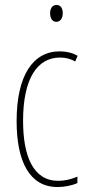

<svg xmlns="http://www.w3.org/2000/svg" viewBox="-20 -744 353 774"><path d="M208 -724C188 -724 182 -706 182 -690C182 -672 190 -656 207 -656C223 -656 233 -670 233 -691C233 -707 227 -724 208 -724ZM212 10C239 10 270 4 292 -6V-32C267 -21 240 -15 215 -15C114 -15 73 -114 73 -257C73 -427 130 -512 222 -512C244 -512 265 -507 283 -496L293 -519C272 -531 248 -537 221 -537C113 -537 47 -440 47 -256C47 -93 99 10 212 10Z"/></svg>

Font: Noto Sans Kannada ExtraCondensed Thin
Style: Regular
Weight: 100
Width: 2
Designer: Jelle Bosma - Monotype Design Team
Foundry: Monotype Imaging Inc.
Version: Version 2.005